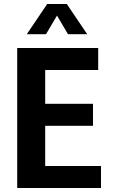

<svg xmlns="http://www.w3.org/2000/svg" viewBox="-20 -940 570 960"><path d="M66 -700H471V-590H206V-421H445V-311H206V-110H485V0H66ZM216 -920H314L416 -769H320L265 -862L210 -769H114Z"/></svg>

Font: Moderustic SemiBold
Style: Regular
Weight: 600
Designer: Tural Alisoy
Foundry: TAFT Foundry
Version: Version 2.120